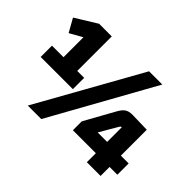

<svg xmlns="http://www.w3.org/2000/svg" viewBox="-129 -869 1117 1117"><g transform="rotate(45 430.0 -310.0)"><path d="M777 0V-74H841V-167H777V-380L660 -383C610 -384 595 -364 571 -320L475 -147V-74H664V0ZM652 -280C655 -285 657 -287 663 -287H664V-167H586ZM306 -336H249V-620H145L12 -538L58 -456L136 -500V-336H41V-243H306ZM546 -630 188 10H299L655 -630Z"/></g></svg>

Font: Gemini
Style: Regular
Weight: 700
Designer: Pushpananda Ekanayake, Sol Matas, Kosala Senevirathne
Foundry: Mooniak
Version: Version 1.000;PS 1.0;hotconv 1.0.86;makeotf.lib2.5.63406